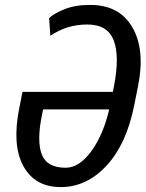

<svg xmlns="http://www.w3.org/2000/svg" viewBox="-20 -741 585 771"><path d="M243.7 -67.4Q298.3 -67.4 346.7 -133.8Q395 -200.2 418.5 -301.8H153.3L148.9 -281.7Q127 -175.8 147.5 -121.6Q168 -67.4 243.7 -67.4ZM182.1 -597.2 177.2 -668Q195.3 -686.5 239.3 -704.1Q283.2 -721.7 342.8 -721.2Q459 -721.2 511.2 -631.8Q563.5 -542.5 534.7 -397L518.6 -316.4Q487.3 -161.1 407.2 -75.2Q327.1 10.7 223.1 10.3Q119.1 9.8 73.2 -75.2Q27.3 -160.2 58.1 -310.5L70.3 -372.1H433.1L438 -397Q460.9 -515.6 436.5 -579.1Q412.1 -642.6 330.1 -642.6Q248 -642.6 182.1 -597.2Z"/></svg>

Font: RobotoCondensed-Italic
Style: Italic
Weight: 400
Designer: Google
Version: Version 1.200311; 2013